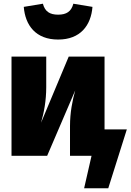

<svg xmlns="http://www.w3.org/2000/svg" viewBox="-20 -839 703 1034"><path d="M293 -626C413 -626 470 -702 478 -802L375 -819C364 -777 338 -760 293 -760C248 -760 222 -777 211 -819L108 -802C116 -702 173 -626 293 -626ZM543 -142V-534H350L201 -178C217 -233 229 -297 229 -370V-534H42V0H234L385 -352C370 -297 357 -234 357 -160V0H473L433 175H563L663 -142Z"/></svg>

Font: Fira Sans Heavy
Style: Regular
Weight: 900
Designer: bBox Type GmbH & Carrois Corporate GbR & Edenspiekermann AG
Foundry: bBox Type GmbH & Carrois Corporate GbR & Edenspiekermann AG
Version: Version 4.300;PS 004.300;hotconv 1.0.88;makeotf.lib2.5.64775